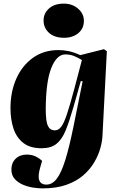

<svg xmlns="http://www.w3.org/2000/svg" viewBox="-20 -812 663 1062"><path d="M437 -362 427 -364 386 -219Q364 -142 343.5 -91.5Q323 -41 292.5 -16.5Q262 8 210 8Q147 8 109.5 -21Q72 -50 55 -100Q38 -150 38 -214Q38 -305 70.5 -377.5Q103 -450 162.5 -492.5Q222 -535 304 -535Q332 -535 360.5 -529Q389 -523 424 -507L555 -540L571 -529L547 -65Q546 -33 535.5 6Q525 45 502 84.5Q479 124 441.5 157Q404 190 348 210Q292 230 215 230Q195 230 166 226Q137 222 109 210.5Q81 199 62 178.5Q43 158 43 125Q43 89 66.5 66Q90 43 128 43Q154 43 175 52.5Q196 62 213 78L203 112Q174 209 237 209Q269 209 294 176.5Q319 144 341 73.5Q363 3 386 -110ZM284 -91Q303 -91 318 -110Q333 -129 350 -179.5Q367 -230 392 -324L433 -480Q410 -494 388.5 -502.5Q367 -511 341 -511Q294 -511 264 -436.5Q234 -362 233 -210Q233 -140 245 -115.5Q257 -91 284 -91ZM221 -699Q221 -738 251 -765Q281 -792 333 -792Q380 -792 412 -764Q444 -736 444 -697Q444 -654 413 -628.5Q382 -603 335 -603Q281 -603 251 -630.5Q221 -658 221 -699Z"/></svg>

Font: Literata 72pt ExtraBold
Style: Italic
Weight: 800
Italic angle: -2°
Designer: Latin by Veronika Burian and Jose Scaglione. Greek by Irene Vlachou. Cyrillic by Vera Evstafieva
Foundry: TypeTogether
Version: Version 3.002